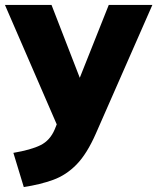

<svg xmlns="http://www.w3.org/2000/svg" viewBox="-39 -528 635 775"><path d="M57 227 15 89Q86 77 124.5 58Q163 39 182 -6L190 -26L-19 -508H169L283 -214L400 -508H576L348 11Q312 93 270 136Q228 179 175.5 198Q123 217 57 227Z"/></svg>

Font: Mulish Black
Style: Regular
Weight: 900
Designer: Vernon Adams
Foundry: Vernon Adams
Version: Version 3.603; ttfautohint (v1.8.3)